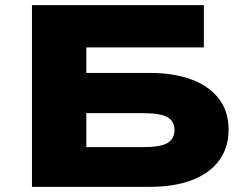

<svg xmlns="http://www.w3.org/2000/svg" viewBox="-20 -725 947 745"><path d="M104 0V-705H771V-541H315V-442H561Q656 -442 724.5 -416Q793 -390 830 -341Q867 -292 867 -222Q867 -152 830 -102Q793 -52 724.5 -26Q656 0 561 0ZM315 -154H532Q604 -154 630.5 -170.5Q657 -187 657 -220Q657 -254 630.5 -270Q604 -286 532 -286H315Z"/></svg>

Font: Nunito Sans 7pt Expanded Black
Style: Regular
Weight: 900
Width: 7
Designer: Vernon Adams
Foundry: Vernon Adams
Version: Version 3.101;gftools[0.9.27]